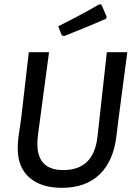

<svg xmlns="http://www.w3.org/2000/svg" viewBox="-20 -892 646 920"><path d="M457 -872 466 -870 491 -812 488 -802Q399 -763 287 -719L276 -723L259 -766Q369 -821 457 -872ZM590 -642 547 -315 538 -241Q524 -121 457.5 -56.5Q391 8 276 8Q177 8 121 -41Q65 -90 65 -180Q65 -204 68 -233L81 -321L118 -642H215L162 -246Q159 -222 159 -203Q159 -77 283 -77Q429 -77 447 -236L492 -642Z"/></svg>

Font: Alegreya Sans SC Medium
Style: Italic
Weight: 500
Italic angle: -7°
Designer: Juan Pablo del Peral
Foundry: Huerta Tipografica
Version: Version 2.007